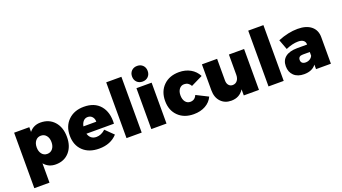

<svg xmlns="http://www.w3.org/2000/svg" viewBox="-72 -1505 4271 2400"><g transform="rotate(-20 2064.0 -304.5)"><path d="M66 194V-544H268V-481Q324 -551 417 -551Q531 -551 600 -474Q669 -397 669 -269Q669 -144 601.5 -68.5Q534 7 422 7Q326 7 268 -63V194ZM366 -153Q411 -153 438 -186.5Q465 -220 465 -274Q465 -328 438 -361.5Q411 -395 366 -395Q322 -395 295 -361.5Q268 -328 268 -274Q268 -220 295 -186.5Q322 -153 366 -153Z M707 -270Q707 -397 786 -474Q865 -551 994 -551Q1136 -551 1211 -462.5Q1286 -374 1277 -223H911Q936 -142 1017 -142Q1080 -142 1137 -194L1242 -91Q1153 7 1000 7Q864 7 785.5 -68.5Q707 -144 707 -270ZM907 -322H1078Q1079 -362 1056 -388Q1033 -414 996 -414Q961 -414 938 -389Q915 -364 907 -322Z M1363 0V-742H1565V0Z M1720 -624Q1691 -653 1691 -699Q1691 -745 1720 -774Q1749 -803 1795 -803Q1841 -803 1870 -774Q1899 -745 1899 -699Q1899 -653 1870 -624Q1841 -595 1795 -595Q1749 -595 1720 -624ZM1693 0V-544H1895V0Z M1975 -270Q1975 -397 2053 -474Q2131 -551 2260 -551Q2345 -551 2410.5 -514Q2476 -477 2511 -409L2356 -333Q2326 -387 2269 -387Q2229 -387 2204 -355Q2179 -323 2179 -271Q2179 -218 2203.5 -185.5Q2228 -153 2269 -153Q2330 -153 2355 -213L2512 -134Q2481 -67 2414.5 -30Q2348 7 2258 7Q2130 7 2052.5 -69Q1975 -145 1975 -270Z M2564 -199V-544H2766V-256Q2766 -216 2786 -192.5Q2806 -169 2839 -169Q2878 -170 2900.5 -199Q2923 -228 2923 -275V-544H3125V0H2923V-81Q2866 9 2756 9Q2670 9 2617 -47.5Q2564 -104 2564 -199Z M3252 0V-742H3454V0Z M3541 -162Q3541 -241 3594.5 -283.5Q3648 -326 3751 -327H3884V-329Q3884 -363 3860 -382Q3836 -401 3790 -401Q3716 -401 3626 -362L3576 -496Q3714 -552 3838 -552Q3953 -552 4017.5 -499.5Q4082 -447 4082 -353V0H3884V-60Q3832 9 3725 9Q3639 9 3590 -37.5Q3541 -84 3541 -162ZM3731 -177Q3731 -151 3747 -137Q3763 -123 3792 -123Q3823 -123 3848 -138Q3873 -153 3884 -179V-228H3792Q3731 -228 3731 -177Z"/></g></svg>

Font: Trueno
Style: ExBd
Weight: 800
Designer: Julieta Ulanovsky
Foundry: Julieta Ulanovsky
Version: Version 3.001b